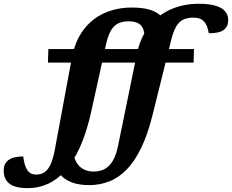

<svg xmlns="http://www.w3.org/2000/svg" viewBox="-192 -757 1230 1018"><path d="M836.5 -497 834.5 -425H62L64.5 -497ZM189 -450Q206 -540 251 -599.2Q296 -658.5 361.8 -687.8Q427.5 -717 506 -717Q558 -717 592.8 -708Q627.5 -699 649.2 -682.5Q671 -666 684.5 -643.5L573.5 -552Q575 -586.5 565.8 -606.5Q556.5 -626.5 537.5 -635.2Q518.5 -644 490 -644Q457 -644 434 -632.5Q411 -621 395.8 -594.5Q380.5 -568 370.5 -523L292 -166.5Q267.5 -55.5 232.5 22Q197.5 99.5 154.5 147.8Q111.5 196 61.2 218.2Q11 240.5 -44 240.5Q-113.5 240.5 -143 216Q-172.5 191.5 -172.5 147Q-172.5 110.5 -147 91.5Q-121.5 72.5 -69 72.5Q-65.5 98.5 -60.2 116.2Q-55 134 -45.5 147Q-35.5 160 -24.8 164.2Q-14 168.5 0 168.5Q17.5 168.5 32.5 162.2Q47.5 156 59.5 141.8Q71.5 127.5 81 103.2Q90.5 79 97.5 43ZM533.5 -470Q552 -559 599.2 -618.5Q646.5 -678 714 -707.5Q781.5 -737 860 -737Q918 -737 952.5 -726.2Q987 -715.5 1002.5 -696Q1018 -676.5 1018 -651Q1018 -616.5 994.5 -598.5Q971 -580.5 915 -580.5Q911.5 -601 905.8 -616.5Q900 -632 889.5 -643Q879.5 -654.5 865.2 -659Q851 -663.5 831.5 -663.5Q799.5 -663.5 777.5 -652Q755.5 -640.5 740.8 -614Q726 -587.5 715 -542.5L616.5 -146Q591 -43.5 556.5 27.5Q522 98.5 479.5 142Q437 185.5 387 205Q337 224.5 280.5 224.5Q234 224.5 198 213.2Q162 202 137.5 178.8Q113 155.5 99 120.5L193 44.5Q204.5 102.5 232.5 127.5Q260.5 152.5 304 152.5Q328 152.5 348.5 145.5Q369 138.5 385.2 122.8Q401.5 107 414 80.2Q426.5 53.5 434.5 13.5Z"/></svg>

Font: Newsreader 9pt
Style: Bold Italic
Weight: 700
Italic angle: -17°
Designer: Hugues Gentile
Foundry: Production Type
Version: Version 1.003